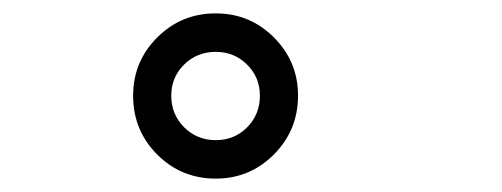

<svg xmlns="http://www.w3.org/2000/svg" viewBox="-20 -787 750 287"><path d="M302.5 -520Q251 -520 215 -556Q179 -592 179 -644Q179 -695 215 -731Q251 -767 302.5 -767Q353.5 -767 389.5 -731Q425.5 -695 425.5 -644Q425.5 -592.5 389.5 -556.2Q353.5 -520 302.5 -520ZM368.5 -644Q368.5 -671.5 349.2 -690.5Q330 -709.5 302.5 -709.5Q274.5 -709.5 255.2 -690.5Q236 -671.5 236 -644Q236 -616 255.2 -596.8Q274.5 -577.5 302.5 -577.5Q330.5 -577.5 349.5 -596.8Q368.5 -616 368.5 -644Z"/></svg>

Font: League Mono Light
Style: Regular
Weight: 300
Width: 6
Designer: Tyler Finck
Foundry: The League of Moveable Type / Tyler Finck
Version: Version 2.210